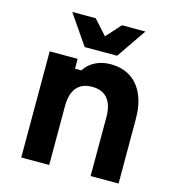

<svg xmlns="http://www.w3.org/2000/svg" viewBox="-123 -968 996 1075"><g transform="rotate(15 375.0 -430.5)"><path d="M98 0V-615H260V-558H297Q319 -594 358.5 -614Q398 -634 447 -634Q515 -634 563 -603Q611 -572 636.5 -513.5Q662 -455 662 -372V0H500V-342Q500 -412 469.5 -448.5Q439 -485 380 -485Q321 -485 290.5 -448.5Q260 -412 260 -342V0ZM587 -861 469 -689H281L163 -861H299L424 -722H326L451 -861Z"/></g></svg>

Font: Martian Mono SemiExpanded
Style: Bold
Weight: 700
Width: 6
Designer: Roman Shamin
Foundry: Evil Martians
Version: Version 1.000